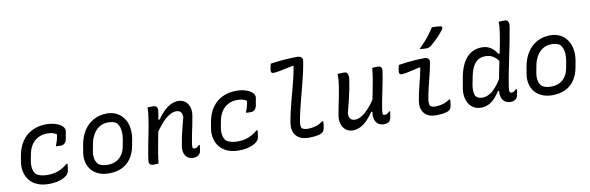

<svg xmlns="http://www.w3.org/2000/svg" viewBox="-53 -1294 5507 1791"><g transform="rotate(-10 2700.0 -398.5)"><path d="M367 -542Q406 -542 436.5 -534.5Q467 -527 487.5 -516Q508 -505 518 -494Q530 -482 534.5 -468.5Q539 -455 536 -444L523 -371Q520 -357 512.5 -346Q505 -335 494 -328.5Q483 -322 470 -322Q458 -322 446 -322.5Q434 -323 422 -324L423 -333Q434 -358 440.5 -382.5Q447 -407 450 -432Q434 -444 412.5 -450Q391 -456 362 -456Q312 -456 273.5 -435.5Q235 -415 210.5 -376.5Q186 -338 177 -284L168 -237Q160 -195 165.5 -160.5Q171 -126 192 -102Q212 -88 238.5 -81Q265 -74 300 -74Q339 -74 371 -82Q403 -90 432 -105.5Q461 -121 489 -145H500Q499 -130 497 -115.5Q495 -101 492 -85Q490 -71 484.5 -60Q479 -49 469 -40Q455 -27 430.5 -15Q406 -3 372 4Q338 11 296 11Q235 11 189 -8.5Q143 -28 115 -62.5Q87 -97 76.5 -143.5Q66 -190 76 -245L85 -297Q99 -377 138.5 -432Q178 -487 236.5 -514.5Q295 -542 367 -542Z M942 -543Q993 -543 1033 -522.5Q1073 -502 1099 -465Q1125 -428 1134 -379Q1143 -330 1134 -273L1123 -213Q1111 -141 1077.5 -91Q1044 -41 991 -15Q938 11 866 11Q811 11 769 -7Q727 -25 700 -57.5Q673 -90 663 -134.5Q653 -179 663 -232L673 -292Q687 -371 723.5 -427Q760 -483 816 -513Q872 -543 942 -543ZM938 -459Q893 -459 858 -438Q823 -417 799 -378Q775 -339 765 -284L754 -225Q746 -186 752 -151Q758 -116 782 -92Q799 -81 819.5 -75.5Q840 -70 865 -70Q914 -70 949 -88Q984 -106 1005.5 -139Q1027 -172 1035 -217L1046 -276Q1055 -326 1049 -368Q1043 -410 1018 -438Q1004 -448 984.5 -453.5Q965 -459 938 -459Z M1325 -532Q1335 -533 1344.5 -533.5Q1354 -534 1363 -534Q1372 -534 1381 -534Q1396 -534 1405.5 -527.5Q1415 -521 1418 -507Q1421 -493 1417 -471Q1408 -410 1396.5 -350.5Q1385 -291 1373.5 -232Q1362 -173 1352 -115Q1342 -57 1336 1Q1328 2 1319.5 2Q1311 2 1302.5 2.5Q1294 3 1285 3Q1273 3 1265.5 -1Q1258 -5 1253.5 -11Q1249 -17 1247.5 -25Q1246 -33 1247 -41Q1256 -106 1268.5 -172Q1281 -238 1294.5 -304.5Q1308 -371 1317 -436Q1322 -467 1324 -491Q1326 -515 1325 -532ZM1615 -542Q1647 -542 1669.5 -529.5Q1692 -517 1706 -495.5Q1720 -474 1725 -446.5Q1730 -419 1725 -389Q1718 -345 1709 -302Q1700 -259 1691 -216Q1682 -173 1675 -128Q1673 -114 1673 -103.5Q1673 -93 1676 -85Q1679 -82 1684 -80.5Q1689 -79 1695 -79Q1702 -79 1709 -82.5Q1716 -86 1723 -91.5Q1730 -97 1735 -103H1745Q1744 -89 1742 -76Q1740 -63 1737 -47Q1734 -34 1729 -25.5Q1724 -17 1717 -11Q1709 -4 1695 0.5Q1681 5 1664 5Q1634 5 1612.5 -11Q1591 -27 1581.5 -55Q1572 -83 1578 -120Q1585 -164 1593.5 -205Q1602 -246 1613.5 -290Q1625 -334 1638 -384Q1639 -418 1624.5 -434.5Q1610 -451 1581 -451Q1557 -451 1530.5 -438Q1504 -425 1477 -401.5Q1450 -378 1423 -344Q1396 -310 1369 -268L1388 -402H1417Q1445 -443 1477 -474.5Q1509 -506 1544 -524Q1579 -542 1615 -542Z M2167 -542Q2206 -542 2236.5 -534.5Q2267 -527 2287.5 -516Q2308 -505 2318 -494Q2330 -482 2334.5 -468.5Q2339 -455 2336 -444L2323 -371Q2320 -357 2312.5 -346Q2305 -335 2294 -328.5Q2283 -322 2270 -322Q2258 -322 2246 -322.5Q2234 -323 2222 -324L2223 -333Q2234 -358 2240.5 -382.5Q2247 -407 2250 -432Q2234 -444 2212.5 -450Q2191 -456 2162 -456Q2112 -456 2073.5 -435.5Q2035 -415 2010.5 -376.5Q1986 -338 1977 -284L1968 -237Q1960 -195 1965.5 -160.5Q1971 -126 1992 -102Q2012 -88 2038.5 -81Q2065 -74 2100 -74Q2139 -74 2171 -82Q2203 -90 2232 -105.5Q2261 -121 2289 -145H2300Q2299 -130 2297 -115.5Q2295 -101 2292 -85Q2290 -71 2284.5 -60Q2279 -49 2269 -40Q2255 -27 2230.5 -15Q2206 -3 2172 4Q2138 11 2096 11Q2035 11 1989 -8.5Q1943 -28 1915 -62.5Q1887 -97 1876.5 -143.5Q1866 -190 1876 -245L1885 -297Q1899 -377 1938.5 -432Q1978 -487 2036.5 -514.5Q2095 -542 2167 -542Z M2529 -735Q2553 -738 2578.5 -741.5Q2604 -745 2630 -747.5Q2656 -750 2682 -751.5Q2708 -753 2734 -754Q2760 -755 2785 -755Q2800 -755 2810.5 -749.5Q2821 -744 2827 -734Q2833 -724 2831 -711Q2823 -659 2811 -603.5Q2799 -548 2784 -492Q2769 -436 2754.5 -379.5Q2740 -323 2726.5 -268Q2713 -213 2704 -161Q2700 -138 2701 -122.5Q2702 -107 2707 -94Q2717 -85 2731.5 -81Q2746 -77 2767 -77Q2791 -77 2815 -81.5Q2839 -86 2862 -95.5Q2885 -105 2907 -122H2917Q2917 -106 2915.5 -90.5Q2914 -75 2911 -59Q2909 -48 2905.5 -40Q2902 -32 2897 -26Q2892 -20 2885 -15Q2875 -8 2855 -3Q2835 2 2810 4.5Q2785 7 2759 7Q2718 7 2687.5 -5Q2657 -17 2639 -39Q2621 -61 2614.5 -91Q2608 -121 2613 -157Q2622 -210 2634 -262.5Q2646 -315 2660 -367Q2674 -419 2688 -471Q2702 -523 2714 -574.5Q2726 -626 2734 -677L2723 -679Q2683 -671 2649 -663.5Q2615 -656 2587 -651Q2559 -646 2535 -646Q2524 -646 2519 -655Q2514 -664 2517 -682Q2519 -696 2522 -709Q2525 -722 2529 -735Z M3125 -532Q3140 -533 3155.5 -534Q3171 -535 3187 -535Q3203 -535 3212 -527Q3221 -519 3224.5 -502Q3228 -485 3224 -459Q3216 -409 3206 -360Q3196 -311 3183.5 -260Q3171 -209 3156 -153Q3155 -119 3169.5 -101.5Q3184 -84 3213 -84Q3237 -84 3262.5 -96.5Q3288 -109 3315 -133Q3342 -157 3369.5 -191.5Q3397 -226 3424 -270L3400 -129H3373Q3346 -88 3314.5 -56Q3283 -24 3248.5 -6.5Q3214 11 3177 11Q3145 11 3122 -2.5Q3099 -16 3085 -38Q3071 -60 3066.5 -87.5Q3062 -115 3066 -144Q3073 -189 3082.5 -233.5Q3092 -278 3101 -323Q3110 -368 3117 -414Q3122 -446 3124.5 -474.5Q3127 -503 3125 -532ZM3454 -532Q3464 -533 3473 -533.5Q3482 -534 3491 -534Q3500 -534 3509 -534Q3523 -534 3531 -529Q3539 -524 3542 -514.5Q3545 -505 3544 -493Q3536 -435 3524 -375Q3512 -315 3499.5 -255Q3487 -195 3478 -137Q3475 -120 3474.5 -108Q3474 -96 3476 -86Q3480 -83 3485.5 -81.5Q3491 -80 3497 -80Q3504 -80 3511.5 -83.5Q3519 -87 3526 -92.5Q3533 -98 3537 -104H3548Q3546 -89 3544 -75Q3542 -61 3539 -46Q3536 -33 3531.5 -24Q3527 -15 3520 -10Q3515 -5 3507 -2Q3499 1 3490 3Q3481 5 3472 5Q3447 5 3428.5 -4Q3410 -13 3398.5 -30Q3387 -47 3383 -71Q3379 -95 3384 -125Q3392 -178 3402 -228Q3412 -278 3422 -328Q3432 -378 3440.5 -428.5Q3449 -479 3454 -532Z M3704 -516Q3746 -523 3788 -527.5Q3830 -532 3871 -534.5Q3912 -537 3950 -537Q3964 -537 3974 -532Q3984 -527 3990 -518Q3996 -509 3994 -497Q3988 -454 3978 -411.5Q3968 -369 3957 -326Q3946 -283 3936 -240.5Q3926 -198 3919 -155Q3916 -133 3916.5 -118.5Q3917 -104 3922 -91Q3931 -83 3942.5 -79Q3954 -75 3972 -75Q4008 -75 4042 -84.5Q4076 -94 4108 -116H4119Q4118 -102 4116.5 -87Q4115 -72 4112 -56Q4109 -41 4103 -30.5Q4097 -20 4087 -14Q4078 -8 4059 -3Q4040 2 4015.5 4.5Q3991 7 3966 7Q3926 7 3898 -4.5Q3870 -16 3852.5 -37.5Q3835 -59 3829 -88Q3823 -117 3828 -150Q3835 -192 3843.5 -230.5Q3852 -269 3861.5 -306Q3871 -343 3880 -380.5Q3889 -418 3896 -458L3885 -459Q3851 -452 3820 -444Q3789 -436 3761 -431Q3733 -426 3709 -426Q3699 -426 3694 -436Q3689 -446 3692 -464Q3694 -477 3697 -490.5Q3700 -504 3704 -516ZM4067 -808Q4093 -808 4113 -807Q4133 -806 4152 -803Q4162 -800 4163 -791.5Q4164 -783 4158 -774Q4139 -748 4118 -724.5Q4097 -701 4074 -679.5Q4051 -658 4024 -635Q4014 -629 4004.5 -626Q3995 -623 3984 -623Q3967 -623 3950 -624.5Q3933 -626 3920 -630Q3950 -658 3975.5 -686.5Q4001 -715 4024 -745.5Q4047 -776 4067 -808Z M4493 -543Q4527 -543 4553.5 -532Q4580 -521 4600.5 -501.5Q4621 -482 4635 -457H4663L4644 -373Q4618 -415 4586 -435.5Q4554 -456 4511 -456Q4472 -456 4442.5 -438Q4413 -420 4393 -382.5Q4373 -345 4362 -287L4348 -216Q4342 -184 4343.5 -156.5Q4345 -129 4354 -108Q4365 -94 4381 -87Q4397 -80 4417 -80Q4451 -80 4482.5 -96.5Q4514 -113 4547.5 -151Q4581 -189 4619 -253L4599 -116H4571Q4548 -78 4520.5 -49Q4493 -20 4460.5 -5Q4428 10 4392 10Q4353 10 4323.5 -6Q4294 -22 4275.5 -52Q4257 -82 4251.5 -122Q4246 -162 4255 -209L4269 -290Q4281 -359 4302.5 -407Q4324 -455 4353 -485Q4382 -515 4417.5 -529Q4453 -543 4493 -543ZM4689 -750Q4704 -752 4718.5 -752.5Q4733 -753 4748 -753Q4761 -753 4770 -747Q4779 -741 4783 -726.5Q4787 -712 4783 -688Q4771 -616 4757 -545.5Q4743 -475 4728.5 -405.5Q4714 -336 4700.5 -267.5Q4687 -199 4677 -132Q4675 -118 4675 -107Q4675 -96 4678 -86Q4682 -82 4687 -80.5Q4692 -79 4698 -79Q4705 -79 4712.5 -82.5Q4720 -86 4727 -91.5Q4734 -97 4738 -103H4748Q4747 -90 4745 -76Q4743 -62 4740 -46Q4737 -33 4731.5 -24Q4726 -15 4718 -9Q4709 -2 4696.5 1.5Q4684 5 4670 5Q4647 5 4628.5 -4Q4610 -13 4598.5 -29.5Q4587 -46 4583 -69.5Q4579 -93 4583 -122Q4594 -191 4606.5 -257Q4619 -323 4633 -388Q4647 -453 4660 -518.5Q4673 -584 4683 -652Q4687 -680 4689 -703Q4691 -726 4689 -750Z M5142 -543Q5193 -543 5233 -522.5Q5273 -502 5299 -465Q5325 -428 5334 -379Q5343 -330 5334 -273L5323 -213Q5311 -141 5277.5 -91Q5244 -41 5191 -15Q5138 11 5066 11Q5011 11 4969 -7Q4927 -25 4900 -57.5Q4873 -90 4863 -134.5Q4853 -179 4863 -232L4873 -292Q4887 -371 4923.5 -427Q4960 -483 5016 -513Q5072 -543 5142 -543ZM5138 -459Q5093 -459 5058 -438Q5023 -417 4999 -378Q4975 -339 4965 -284L4954 -225Q4946 -186 4952 -151Q4958 -116 4982 -92Q4999 -81 5019.5 -75.5Q5040 -70 5065 -70Q5114 -70 5149 -88Q5184 -106 5205.5 -139Q5227 -172 5235 -217L5246 -276Q5255 -326 5249 -368Q5243 -410 5218 -438Q5204 -448 5184.5 -453.5Q5165 -459 5138 -459Z"/></g></svg>

Font: Rec Mono Semicasual
Style: Italic
Weight: 400
Italic angle: -10°
Version: Version 1.085; ttfautohint (v1.8.4.7-5d5b)